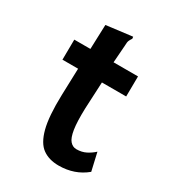

<svg xmlns="http://www.w3.org/2000/svg" viewBox="-151 -677 702 775"><g transform="rotate(30 200.0 -289.5)"><path d="M241 11Q196 11 166 -10.5Q136 -32 121.5 -87Q107 -142 110 -242L114 -367H41L42 -461H117L121 -575L233 -589L242 -590L243 -581Q238 -574 234.5 -566.5Q231 -559 231 -543L225 -461H339L338 -367H225L219 -243Q217 -180 222.5 -145Q228 -110 240.5 -96Q253 -82 270 -82Q295 -82 314.5 -92Q334 -102 349 -116L368 -33Q315 11 241 11Z"/></g></svg>

Font: Inconsolata Condensed ExtraBold
Style: Regular
Weight: 800
Width: 3
Monospace: yes
Designer: Raph Levien, Cyreal, Brenton Simpson
Foundry: Raph Levien, Cyreal, Google
Version: Version 3.001; ttfautohint (v1.8.2.53-6de2)